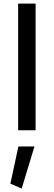

<svg xmlns="http://www.w3.org/2000/svg" viewBox="-20 -736 303 1085"><path d="M84 91.8H174.8L102.5 329.6L38.6 301.8ZM181.2 0H82.5V-715.8H181.2Z"/></svg>

Font: Estedad-FD Medium
Style: Regular
Weight: 500
Designer: Amin Abedi
Version: Version 7.3